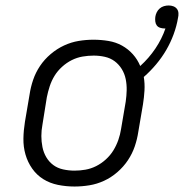

<svg xmlns="http://www.w3.org/2000/svg" viewBox="-20 -673 672 701"><path d="M252 8Q221 8 191.5 2Q162 -4 138 -19Q114 -34 97.5 -57.5Q81 -81 73 -109Q65 -137 65.5 -167Q66 -197 71 -228L88 -328Q92 -355 101 -381.5Q110 -408 126 -432Q142 -456 165 -475.5Q188 -495 214 -507Q240 -519 267 -523.5Q294 -528 321 -528Q349 -528 376 -523.5Q403 -519 425.5 -506.5Q448 -494 465 -475Q482 -456 492 -432Q524 -461 547.5 -496Q571 -531 584 -569H581Q573 -569 565 -571.5Q557 -574 552.5 -580Q548 -586 547 -594.5Q546 -603 547 -611Q548 -619 552 -627.5Q556 -636 563 -642Q570 -648 578.5 -650.5Q587 -653 596 -653Q605 -653 613 -650Q621 -647 626 -640.5Q631 -634 631.5 -625Q632 -616 630 -608Q625 -578 614 -548Q603 -518 587 -490.5Q571 -463 550 -438Q529 -413 505 -392Q509 -368 507.5 -342.5Q506 -317 502 -292L485 -192Q481 -165 472 -138.5Q463 -112 447 -88Q431 -64 408.5 -44.5Q386 -25 360 -13Q334 -1 306.5 3.5Q279 8 252 8ZM252 -50Q272 -50 292 -53.5Q312 -57 331 -66.5Q350 -76 366.5 -91Q383 -106 394 -124Q405 -142 412 -162Q419 -182 422 -202L439 -302Q442 -323 442.5 -343.5Q443 -364 439 -384Q435 -404 424.5 -421Q414 -438 398.5 -449.5Q383 -461 363 -465.5Q343 -470 322 -470Q302 -470 281.5 -466.5Q261 -463 242 -453.5Q223 -444 206.5 -429Q190 -414 179 -396Q168 -378 161.5 -358Q155 -338 151 -318L135 -218Q131 -197 131 -176.5Q131 -156 135 -136Q139 -116 149 -99Q159 -82 174.5 -70.5Q190 -59 210.5 -54.5Q231 -50 252 -50Z"/></svg>

Font: Iosevka HT Light Extended
Style: Italic
Weight: 300
Width: 7
Italic angle: -9°
Monospace: yes
Designer: Belleve Invis
Foundry: Belleve Invis
Version: Version 32.3.0; ttfautohint (v1.8.4)